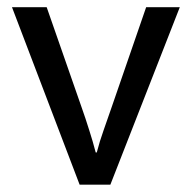

<svg xmlns="http://www.w3.org/2000/svg" viewBox="-20 -504 521 524"><path d="M12.7 -484.4H107.4L202.1 -212.9C210 -190.8 217.1 -169.3 223.6 -148.4C230.1 -128.3 236 -108.1 241.2 -87.9H244.1C249.3 -108.1 255.5 -128.3 262.7 -148.4L285.2 -212.9L378.9 -484.4H470.7L281.2 0H197.3Z"/></svg>

Font: ImmaginiFont
Style: Regular
Weight: 400
Version: Version 1.0